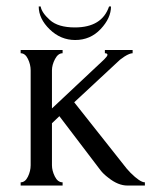

<svg xmlns="http://www.w3.org/2000/svg" viewBox="-20 -575 489 595"><path d="M210 -258 358 -71Q373 -51 384 -40Q414 -10 429 -10V0H375Q346 0 316 -24Q300 -36 291 -48L164 -215L141 -193V-63Q141 -46 150 -28Q159 -10 174 -10V0H44V-10Q58 -10 66.5 -27.5Q75 -45 75 -63V-357Q75 -375 66.5 -392.5Q58 -410 44 -410V-420H174V-410Q160 -410 150.5 -392Q141 -374 141 -357V-239L303 -391Q313 -401 313 -405Q313 -410 305 -410V-420H391V-410Q382 -410 366 -400L352 -390ZM318 -555H324Q324 -519 292 -485Q260 -451 213 -451Q168 -451 134 -484Q100 -517 100 -555H106Q109 -536 134.5 -513Q160 -490 212 -490Q296 -490 318 -555Z"/></svg>

Font: Forum
Style: Regular
Weight: 400
Designer: Denis Masharov
Foundry: Denis Masharov
Version: Version 1.000